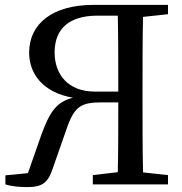

<svg xmlns="http://www.w3.org/2000/svg" viewBox="-20 -753 745 784"><path d="M367 -379C258 -379 203 -449 203 -539C203 -634 261 -689 377 -689H461C463 -593 463 -497 463 -379ZM666 -695V-733H361C197 -733 99 -658 99 -538C99 -451 156 -375 278 -354C209 -337 182 -293 149 -203L94 -46L2 -37V0C25 7 53 11 92 11C157 11 177 -11 195 -64L251 -224C284 -321 311 -335 399 -335H463C463 -236 463 -142 461 -50L359 -38V0H666V-38L564 -49C562 -145 562 -241 562 -339V-393C562 -491 562 -588 564 -684Z"/></svg>

Font: Noto Serif CJK JP Medium
Style: Regular
Weight: 500
Designer: Ryoko NISHIZUKA 西塚涼子 (kana & ideographs); Frank Grießhammer (Latin, Greek & Cyrillic); Wenlong ZHANG 张文龙 (bopomofo); San
Foundry: Adobe Systems Incorporated
Version: Version 1.000;PS 1;hotconv 16.6.53;makeotf.lib2.5.65590